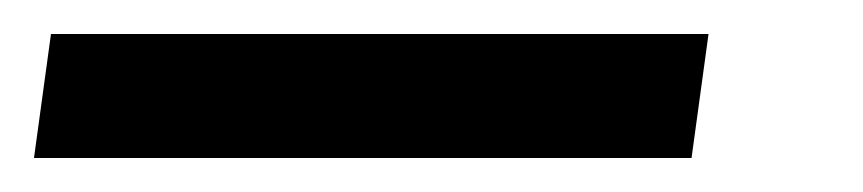

<svg xmlns="http://www.w3.org/2000/svg" viewBox="-39 -8 508 113"><path d="M378 12 368 85H-19L-9 12Z"/></svg>

Font: Pathway Extreme 8pt Thin 12pt ExtraBold
Style: Italic
Weight: 800
Italic angle: -8°
Version: Version 1.001;gftools[0.9.26]